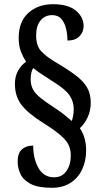

<svg xmlns="http://www.w3.org/2000/svg" viewBox="-20 -780 484 914"><path d="M227 114Q161 114 126 95.5Q91 77 77.5 48.5Q64 20 64 -11Q64 -50 84 -68.5Q104 -87 138 -87Q138 -25 163 19.5Q188 64 238 64Q275 64 296 34.5Q317 5 317 -40Q317 -66 307.5 -88Q298 -110 269 -135.5Q240 -161 182 -197Q110 -243 80.5 -283Q51 -323 51 -381Q51 -416 66 -443Q81 -470 104 -486Q91 -506 80 -533.5Q69 -561 69 -600Q69 -677 115 -718.5Q161 -760 232 -760Q304 -760 341 -729.5Q378 -699 378 -656Q378 -628 358.5 -607.5Q339 -587 301 -587Q301 -616 294.5 -643.5Q288 -671 272.5 -689.5Q257 -708 228 -708Q194 -708 173 -682.5Q152 -657 152 -612Q152 -563 175 -537.5Q198 -512 241 -486Q301 -451 339 -422.5Q377 -394 394.5 -363.5Q412 -333 412 -291Q412 -253 397 -221Q382 -189 360 -170Q374 -150 382 -123.5Q390 -97 390 -63Q390 -14 371 26.5Q352 67 315.5 90.5Q279 114 227 114ZM322 -204Q325 -213 328 -228.5Q331 -244 331 -261Q331 -296 311.5 -325.5Q292 -355 232 -392Q206 -409 182 -424.5Q158 -440 138 -456Q126 -437 126 -402Q126 -375 137 -354.5Q148 -334 173 -314Q198 -294 241 -266Q272 -246 290.5 -230Q309 -214 322 -204Z"/></svg>

Font: Noto Serif Thai ExtraCondensed
Style: Bold
Weight: 700
Width: 2
Designer: Monotype Design Team
Foundry: Monotype Imaging Inc.
Version: Version 2.002; ttfautohint (v1.8.4.7-5d5b)